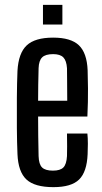

<svg xmlns="http://www.w3.org/2000/svg" viewBox="-20 -763 422 791"><path d="M256 -213H340Q342 -194 342 -170.5Q342 -147 341 -128Q338 -55 306 -23.5Q274 8 200 8Q123 8 89 -23.5Q55 -55 52 -128Q50 -174 49.5 -236Q49 -298 49.5 -360.5Q50 -423 52 -471Q56 -544 90 -576Q124 -608 199 -608Q272 -608 305 -576.5Q338 -545 341 -474Q342 -452 342.5 -398.5Q343 -345 340 -283H137Q137 -244 137.5 -204Q138 -164 139 -120Q140 -86 153.5 -73Q167 -60 198 -60Q228 -60 241 -73Q254 -86 256 -120Q257 -154 256 -213ZM199 -540Q167 -540 153.5 -526.5Q140 -513 139 -482Q138 -445 137.5 -412.5Q137 -380 137 -348H257Q257 -394 256.5 -430Q256 -466 256 -482Q254 -513 241 -526.5Q228 -540 199 -540ZM157 -662V-743H237V-662Z"/></svg>

Font: Big Shoulders Display SemiBold
Style: Regular
Weight: 600
Designer: Patric King
Foundry: XO Type Co
Version: Version 1.000; ttfautohint (v1.8.2)